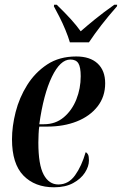

<svg xmlns="http://www.w3.org/2000/svg" viewBox="-20 -786 518 816"><path d="M210 10Q128 10 79.5 -40Q31 -90 31 -194Q31 -249 46.5 -310Q62 -371 95.5 -424.5Q129 -478 180.5 -512Q232 -546 304 -546Q363 -546 395 -516Q427 -486 427 -432Q427 -375 394.5 -333.5Q362 -292 306.5 -270Q251 -248 181 -248H147Q145 -240 144 -216.5Q143 -193 143 -180Q143 -86 165.5 -44Q188 -2 228 -2Q271 -2 299 -41Q327 -80 344 -139Q350 -137 354 -129.5Q358 -122 358 -104Q358 -79 341 -52.5Q324 -26 291 -8Q258 10 210 10ZM167 -258Q216 -258 251 -287.5Q286 -317 304.5 -363.5Q323 -410 323 -462Q323 -501 313 -517Q303 -533 279 -533Q236 -533 200.5 -459.5Q165 -386 147 -258ZM277 -606Q270 -630 258 -659Q246 -688 232.5 -714.5Q219 -741 209 -759L210 -766H221Q258 -730 281.5 -704Q305 -678 323 -653Q348 -675 383 -703.5Q418 -732 466 -766H478L477 -759Q440 -717 411 -679.5Q382 -642 358 -606Z"/></svg>

Font: Noto Serif Display ExtraCondensed SemiBold
Style: Italic
Weight: 600
Width: 2
Italic angle: -12°
Designer: Monotype Design Team
Foundry: Monotype Imaging Inc.
Version: Version 2.009